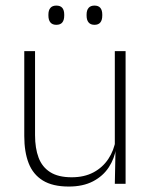

<svg xmlns="http://www.w3.org/2000/svg" viewBox="-20 -674 556 704"><path d="M69 -486.5H108.5V-178.5Q108.5 -130.5 121.5 -96Q134.5 -61.5 164 -42.8Q193.5 -24 243 -24Q289 -24 322.8 -42Q356.5 -60 377.2 -91.2Q398 -122.5 404.5 -162.5L415.5 -130.5H405.5Q400 -93 379 -60.8Q358 -28.5 321.2 -9.2Q284.5 10 232 10Q173 10 137 -12.2Q101 -34.5 85 -75.8Q69 -117 69 -175ZM401 -486.5H440.5V0H401L403.5 -123.5L401 -125.5ZM186.5 -583Q172 -583 164.8 -591.8Q157.5 -600.5 157.5 -617V-620.5Q157.5 -636.5 164.8 -645Q172 -653.5 186.5 -653.5Q201.5 -653.5 208.5 -645Q215.5 -636.5 215.5 -620.5V-617Q215.5 -600.5 208.5 -591.8Q201.5 -583 186.5 -583ZM326.5 -583Q312 -583 304.8 -591.8Q297.5 -600.5 297.5 -617V-620.5Q297.5 -636.5 304.8 -645Q312 -653.5 326.5 -653.5Q341 -653.5 348 -645Q355 -636.5 355 -620.5V-617Q355 -600.5 348 -591.8Q341 -583 326.5 -583Z"/></svg>

Font: Anek Kannada ExtraLight
Style: Regular
Weight: 250
Version: Version 1.003